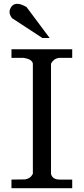

<svg xmlns="http://www.w3.org/2000/svg" viewBox="-20 -985 438 1005"><path d="M119 -948 240 -786H202L43 -890Q30 -907 30 -922Q30 -937 40.5 -951Q51 -965 70.5 -965Q90 -965 119 -948ZM247 -75Q254 -45 293 -45H358V0H40V-45L111 -46Q139 -50 152 -75V-652Q148 -675 105 -682H40V-727H358V-682H288Q261 -678 247 -652Z"/></svg>

Font: Sawarabi Mincho
Style: Regular
Weight: 400
Version: Version 1.00